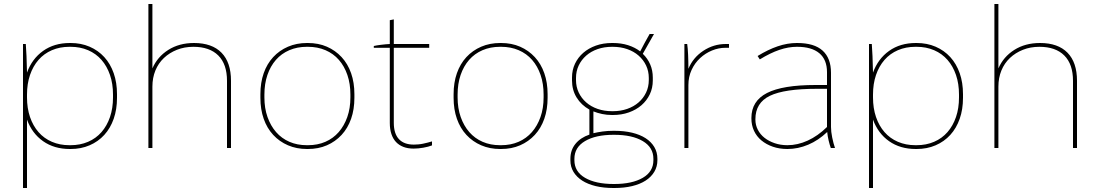

<svg xmlns="http://www.w3.org/2000/svg" viewBox="-20 -740 5490 960"><path d="M95 200H115V-142Q140 -73 195.5 -34Q251 5 329 5H333Q385 5 428 -13.5Q471 -32 501.5 -65.5Q532 -99 548.5 -146Q565 -193 565 -251V-269Q565 -327 548.5 -374Q532 -421 501.5 -454.5Q471 -488 428 -506.5Q385 -525 333 -525H329Q251 -525 195.5 -485.5Q140 -446 115 -377Q114 -422 112.5 -459.5Q111 -497 109 -520H95ZM327 -14Q279 -14 239.5 -31Q200 -48 172.5 -79.5Q145 -111 130 -155Q115 -199 115 -253V-267Q115 -321 130 -365Q145 -409 172.5 -440.5Q200 -472 239.5 -489Q279 -506 327 -506H333Q381 -506 420.5 -489Q460 -472 487.5 -440.5Q515 -409 530 -365Q545 -321 545 -267V-253Q545 -199 530 -155Q515 -111 487.5 -79.5Q460 -48 420.5 -31Q381 -14 333 -14Z M722 0H742V-307Q742 -351 757 -387.5Q772 -424 799.5 -450Q827 -476 864.5 -491Q902 -506 947 -506Q1028 -506 1071.5 -462.5Q1115 -419 1115 -336V0H1135V-336Q1135 -428 1087.5 -476.5Q1040 -525 950 -525Q876 -525 821.5 -490.5Q767 -456 742 -398V-720H722Z M1515 5H1519Q1572 5 1614.5 -13.5Q1657 -32 1688 -65.5Q1719 -99 1735.5 -146Q1752 -193 1752 -251V-269Q1752 -327 1735.5 -374Q1719 -421 1688 -454.5Q1657 -488 1614.5 -506.5Q1572 -525 1519 -525H1515Q1463 -525 1420 -506.5Q1377 -488 1346 -454.5Q1315 -421 1298.5 -374Q1282 -327 1282 -269V-251Q1282 -193 1298.5 -146Q1315 -99 1346 -65.5Q1377 -32 1420 -13.5Q1463 5 1515 5ZM1514 -14Q1466 -14 1427 -31Q1388 -48 1360.5 -79.5Q1333 -111 1317.5 -155Q1302 -199 1302 -253V-267Q1302 -321 1317 -365Q1332 -409 1359.5 -440.5Q1387 -472 1426.5 -489Q1466 -506 1514 -506H1520Q1568 -506 1607.5 -489Q1647 -472 1674.5 -440.5Q1702 -409 1717 -365Q1732 -321 1732 -267V-253Q1732 -199 1716.5 -155Q1701 -111 1673.5 -79.5Q1646 -48 1607 -31Q1568 -14 1520 -14Z M2048 3Q2071 3 2096.5 -1.5Q2122 -6 2140 -13V-33Q2130 -30 2118.5 -27Q2107 -24 2095 -21.5Q2083 -19 2071 -18Q2059 -17 2049 -17Q2000 -17 1974.5 -44.5Q1949 -72 1949 -126V-501H2126V-520H1949V-643L1929 -639V-520Q1909 -519 1885 -516Q1861 -513 1849 -510V-501H1929V-125Q1929 -94 1937 -70Q1945 -46 1960 -30Q1975 -14 1997 -5.5Q2019 3 2048 3Z M2481 5H2485Q2538 5 2580.5 -13.5Q2623 -32 2654 -65.5Q2685 -99 2701.5 -146Q2718 -193 2718 -251V-269Q2718 -327 2701.5 -374Q2685 -421 2654 -454.5Q2623 -488 2580.5 -506.5Q2538 -525 2485 -525H2481Q2429 -525 2386 -506.5Q2343 -488 2312 -454.5Q2281 -421 2264.5 -374Q2248 -327 2248 -269V-251Q2248 -193 2264.5 -146Q2281 -99 2312 -65.5Q2343 -32 2386 -13.5Q2429 5 2481 5ZM2480 -14Q2432 -14 2393 -31Q2354 -48 2326.5 -79.5Q2299 -111 2283.5 -155Q2268 -199 2268 -253V-267Q2268 -321 2283 -365Q2298 -409 2325.5 -440.5Q2353 -472 2392.5 -489Q2432 -506 2480 -506H2486Q2534 -506 2573.5 -489Q2613 -472 2640.5 -440.5Q2668 -409 2683 -365Q2698 -321 2698 -267V-253Q2698 -199 2682.5 -155Q2667 -111 2639.5 -79.5Q2612 -48 2573 -31Q2534 -14 2486 -14Z M2840 -338Q2840 -290 2863 -252.5Q2886 -215 2927 -192V-67Q2883 -52 2857.5 -21Q2832 10 2832 54V62Q2832 94 2847.5 119.5Q2863 145 2891 163Q2919 181 2958.5 190.5Q2998 200 3047 200H3052Q3101 200 3140.5 190.5Q3180 181 3208 163Q3236 145 3251.5 119Q3267 93 3267 61V54Q3267 21 3251.5 -5Q3236 -31 3208 -49Q3180 -67 3140.5 -76.5Q3101 -86 3052 -86H3047Q3018 -86 2993 -82.5Q2968 -79 2947 -74V-183Q2967 -175 2990.5 -170Q3014 -165 3040 -165H3044Q3088 -165 3124.5 -178Q3161 -191 3187.5 -214Q3214 -237 3229 -268.5Q3244 -300 3244 -338V-352Q3244 -388 3231 -418Q3218 -448 3194 -471L3250 -570H3228Q3213 -544 3203 -525Q3193 -506 3181 -483Q3155 -503 3120.5 -514Q3086 -525 3044 -525H3040Q2996 -525 2959.5 -512Q2923 -499 2896.5 -476Q2870 -453 2855 -421.5Q2840 -390 2840 -352ZM2860 -350Q2860 -384 2873.5 -412.5Q2887 -441 2911 -462Q2935 -483 2968 -494.5Q3001 -506 3041 -506H3043Q3083 -506 3116 -494.5Q3149 -483 3173 -462Q3197 -441 3210.5 -412.5Q3224 -384 3224 -350V-340Q3224 -306 3210.5 -277.5Q3197 -249 3173 -228Q3149 -207 3116 -195.5Q3083 -184 3044 -184H3041Q3001 -184 2968 -195.5Q2935 -207 2911 -228Q2887 -249 2873.5 -277.5Q2860 -306 2860 -340ZM2852 54Q2852 -3 2905 -34.5Q2958 -66 3048 -66H3051Q3141 -66 3194 -34.5Q3247 -3 3247 54V61Q3247 118 3194 149Q3141 180 3051 180H3048Q2958 180 2905 149Q2852 118 2852 61Z M3402 0H3422V-315Q3422 -356 3438 -390.5Q3454 -425 3480.5 -449.5Q3507 -474 3540 -487.5Q3573 -501 3606 -501Q3608 -501 3615.5 -501Q3623 -501 3625 -501V-520H3609Q3548 -520 3496.5 -486Q3445 -452 3422 -396Q3422 -432 3420.5 -466Q3419 -500 3416 -520H3402Z M3917 5Q3970 5 4021 -16.5Q4072 -38 4116 -80Q4118 -59 4123 -38Q4128 -17 4134 0H4155Q4147 -23 4141 -52.5Q4135 -82 4135 -105V-376Q4135 -449 4093 -487Q4051 -525 3966 -525H3964Q3917 -525 3868.5 -508.5Q3820 -492 3768 -460L3779 -443Q3831 -475 3876.5 -490.5Q3922 -506 3964 -506H3966Q4038 -506 4076.5 -474Q4115 -442 4115 -379V-315H4058Q3893 -315 3815 -275Q3737 -235 3737 -150V-148Q3737 -114 3750 -86Q3763 -58 3787 -38Q3811 -18 3844 -6.5Q3877 5 3917 5ZM3917 -14Q3883 -14 3853.5 -24Q3824 -34 3802.5 -51Q3781 -68 3769 -91.5Q3757 -115 3757 -142V-144Q3757 -226 3829.5 -261Q3902 -296 4065 -296H4115V-105Q4069 -60 4018.5 -37Q3968 -14 3917 -14Z M4325 200H4345V-142Q4370 -73 4425.5 -34Q4481 5 4559 5H4563Q4615 5 4658 -13.5Q4701 -32 4731.5 -65.5Q4762 -99 4778.5 -146Q4795 -193 4795 -251V-269Q4795 -327 4778.5 -374Q4762 -421 4731.5 -454.5Q4701 -488 4658 -506.5Q4615 -525 4563 -525H4559Q4481 -525 4425.5 -485.5Q4370 -446 4345 -377Q4344 -422 4342.5 -459.5Q4341 -497 4339 -520H4325ZM4557 -14Q4509 -14 4469.5 -31Q4430 -48 4402.5 -79.5Q4375 -111 4360 -155Q4345 -199 4345 -253V-267Q4345 -321 4360 -365Q4375 -409 4402.5 -440.5Q4430 -472 4469.5 -489Q4509 -506 4557 -506H4563Q4611 -506 4650.5 -489Q4690 -472 4717.5 -440.5Q4745 -409 4760 -365Q4775 -321 4775 -267V-253Q4775 -199 4760 -155Q4745 -111 4717.5 -79.5Q4690 -48 4650.5 -31Q4611 -14 4563 -14Z M4952 0H4972V-307Q4972 -351 4987 -387.5Q5002 -424 5029.5 -450Q5057 -476 5094.5 -491Q5132 -506 5177 -506Q5258 -506 5301.5 -462.5Q5345 -419 5345 -336V0H5365V-336Q5365 -428 5317.5 -476.5Q5270 -525 5180 -525Q5106 -525 5051.5 -490.5Q4997 -456 4972 -398V-720H4952Z"/></svg>

Font: Fixel Variable
Style: Regular
Weight: 100
Width: 3
Designer: AlfaBravo + MacPaw
Foundry: Kyrylo Tkachov, Marchela Mozhyna, Serhii Makarenko, Maria Weinstein, Zakhar Kryvoshyya
Version: Version 1.211